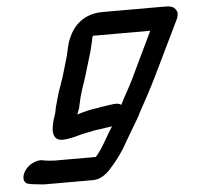

<svg xmlns="http://www.w3.org/2000/svg" viewBox="-49 -553 777 757"><g transform="rotate(-5 339.5 -174.5)"><path d="M426 -132C411 -144 382 -135 357 -132L341 -130C340 -129 337 -128 334 -128C305 -125 277 -118 250 -109C254 -123 259 -129 261 -143L266 -165C269 -180 273 -190 278 -208C291 -244 302 -282 312 -316L323 -352C326 -366 329 -379 332 -390C335 -402 334 -405 338 -413H565L477 -229C462 -197 442 -166 426 -132ZM567 -230 673 -449C679 -463 681 -474 675 -484C665 -501 654 -503 622 -503H385C327 -503 278 -477 251 -419C235 -386 236 -368 227 -337C216 -301 208 -268 194 -230C182 -199 176 -172 168 -145L164 -124L159 -109C144 -65 138 -18 180 -15C206 -15 232 -22 253 -28C269 -33 295 -36 313 -41L329 -43C342 -45 357 -47 369 -49C372 -49 378 -50 382 -51C358 -14 336 33 308 64H143C134 64 110 61 103 60L95 58C83 57 70 60 56 67C13 90 2 143 38 147L48 149C60 150 88 154 100 154H288C317 154 339 138 358 118C381 92 399 70 419 38C442 -3 466 -41 490 -83L495 -94C521 -141 544 -183 567 -230Z"/></g></svg>

Font: Electronic
Style: BlkUltIt
Weight: 900
Version: Version 1.011